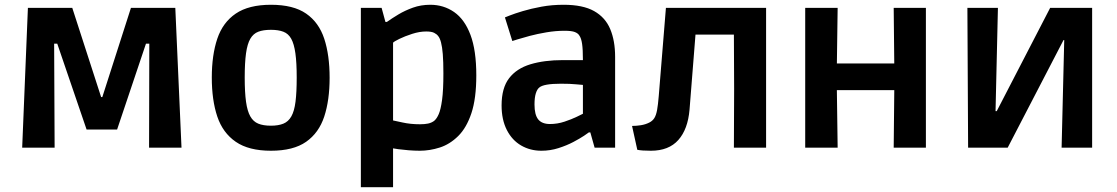

<svg xmlns="http://www.w3.org/2000/svg" viewBox="-20 -619 4683 805"><path d="M73 0 97 -586H283L404 -212H409L529 -586H715L741 0H605L606 -436H592L471 -76H343L220 -436H207L209 0Z M1116 13Q1023 13 968.5 -24.5Q914 -62 891 -130.5Q868 -199 868 -294Q868 -388 891 -456.5Q914 -525 968.5 -562Q1023 -599 1116 -599Q1210 -599 1263.5 -562Q1317 -525 1339.5 -456.5Q1362 -388 1362 -293Q1362 -199 1339.5 -130.5Q1317 -62 1263.5 -24.5Q1210 13 1116 13ZM1116 -92Q1147 -92 1168 -100.5Q1189 -109 1201.5 -131Q1214 -153 1219 -192.5Q1224 -232 1224 -294Q1224 -356 1218.5 -395.5Q1213 -435 1201 -456.5Q1189 -478 1168 -486Q1147 -494 1116 -494Q1084 -494 1063 -486Q1042 -478 1029.5 -456.5Q1017 -435 1011.5 -395.5Q1006 -356 1006 -294Q1006 -232 1011.5 -192.5Q1017 -153 1029.5 -131Q1042 -109 1063 -100.5Q1084 -92 1116 -92Z M1493 166V-586H1580L1596 -527H1602Q1623 -542 1650.5 -558.5Q1678 -575 1711.5 -587Q1745 -599 1784 -599Q1840 -599 1884 -568.5Q1928 -538 1952.5 -473Q1977 -408 1977 -303Q1977 -206 1956.5 -144.5Q1936 -83 1901 -48.5Q1866 -14 1824 -0.5Q1782 13 1740 13Q1718 13 1693 11Q1668 9 1650 6.5Q1632 4 1628 3V166ZM1741 -98Q1761 -98 1775 -101Q1789 -104 1800 -112Q1811 -121 1819.5 -140.5Q1828 -160 1833.5 -200.5Q1839 -241 1839 -311Q1839 -361 1836.5 -392Q1834 -423 1829 -441.5Q1824 -460 1817 -468Q1811 -476 1800 -481.5Q1789 -487 1767 -487Q1739 -487 1708 -477Q1677 -467 1654.5 -456Q1632 -445 1628 -440V-114Q1634 -113 1667.5 -105.5Q1701 -98 1741 -98Z M2250 13Q2203 13 2165 -9Q2127 -31 2105 -74Q2083 -117 2083 -177Q2083 -250 2114.5 -291Q2146 -332 2204 -349.5Q2262 -367 2340 -367H2424Q2424 -412 2420.5 -435.5Q2417 -459 2409 -470Q2404 -479 2390.5 -484.5Q2377 -490 2347 -490Q2310 -490 2271.5 -483.5Q2233 -477 2201 -468.5Q2169 -460 2148.5 -453.5Q2128 -447 2128 -447L2097 -546Q2097 -546 2117 -554Q2137 -562 2172 -572.5Q2207 -583 2250.5 -591Q2294 -599 2343 -599Q2424 -599 2471 -572.5Q2518 -546 2538.5 -497Q2559 -448 2559 -381V0H2473L2455 -64H2449Q2447 -62 2429 -50Q2411 -38 2383.5 -23.5Q2356 -9 2321.5 2Q2287 13 2250 13ZM2286 -99Q2317 -99 2347 -109Q2377 -119 2398.5 -129.5Q2420 -140 2424 -142V-263Q2420 -263 2395.5 -265.5Q2371 -268 2332 -268Q2259 -268 2241 -252Q2232 -245 2226.5 -227.5Q2221 -210 2221 -181Q2221 -138 2236.5 -118.5Q2252 -99 2286 -99Z M2652 9 2630 -91Q2648 -91 2667 -94Q2686 -97 2702 -105Q2716 -112 2723.5 -124Q2731 -136 2735 -158Q2739 -180 2742 -217L2772 -586H3192V0H3057L3058 -247L3057 -474H2896L2871 -159Q2864 -77 2824 -32Q2784 13 2709 13Q2690 13 2675.5 12Q2661 11 2652 9Z M3356 0V-586H3492L3488 -295L3492 0ZM3727 0 3730 -294 3727 -586H3862V0ZM3418 -241V-353H3800V-241Z M4039 0 4036 -586H4164L4154 -153H4159L4383 -586H4559V0H4431L4442 -451H4439L4205 0Z"/></svg>

Font: Ruda ExtraBold
Style: Regular
Weight: 800
Designer: Mariela Monsalve and Angelina Sanchez
Foundry: Mariela Monsalve and Angelina Sanchez
Version: Version 2.000